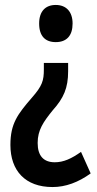

<svg xmlns="http://www.w3.org/2000/svg" viewBox="-20 -562 390 775"><path d="M273 -467C273 -515 247 -542 205 -542C164 -542 138 -517 138 -467C138 -416 163 -392 205 -392C249 -392 273 -418 273 -467ZM255 -274V-308H157V-282C157 -237 151 -216 109 -168C51 -101 22 -63 22 23C22 127 82 193 192 193C245 193 296 174 346 138L307 51C269 78 237 93 201 93C156 93 132 67 132 15C132 -37 155 -70 193 -117C237 -166 255 -207 255 -274Z"/></svg>

Font: Noto Sans Gujarati ExtraCondensed SemiBold
Style: Regular
Weight: 600
Width: 2
Designer: Jelle Bosma - Monotype Design Team, Universal Thirst
Foundry: Monotype Imaging Inc.
Version: Version 2.106